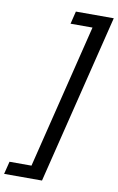

<svg xmlns="http://www.w3.org/2000/svg" viewBox="-106 -821 659 1072"><g transform="rotate(10 223.0 -285.0)"><path d="M211.9 196.3H-2.9L15.1 124.5H139.6L341.3 -693.8H216.8L234.4 -765.6H449.2Z"/></g></svg>

Font: Andika
Style: Italic
Weight: 400
Italic angle: -14°
Designer: Victor Gaultney, Annie Olsen, Julie Remington, Don Collingsworth, Eric Hays, Becca Hirsbrunner
Foundry: SIL International
Version: Version 6.101